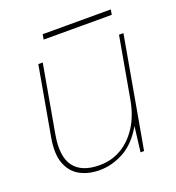

<svg xmlns="http://www.w3.org/2000/svg" viewBox="-117 -709 750 816"><g transform="rotate(-20 258.0 -301.0)"><path d="M197 12Q147 12 109 -8.5Q71 -29 54 -73.5Q37 -118 50 -191L105 -501H125L71 -196Q54 -100 88.5 -54Q123 -8 204 -8Q258 -8 302.5 -34Q347 -60 378.5 -109.5Q410 -159 422 -231L470 -501H490L401 0H385L399 -114Q360 -46 306.5 -17Q253 12 197 12ZM162 -591 166 -614H474L470 -591Z"/></g></svg>

Font: DM Sans 17pt Thin
Style: Italic
Weight: 250
Italic angle: -10°
Version: Version 4.004;gftools[0.9.30]